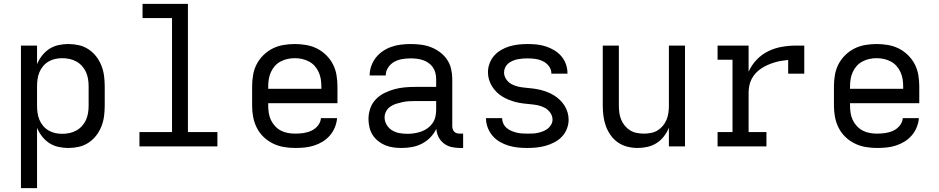

<svg xmlns="http://www.w3.org/2000/svg" viewBox="-20 -755 4840 990"><path d="M88 215V-520H171V-424Q181 -448 197 -468.5Q213 -489 234.5 -503Q256 -517 281.5 -522.5Q307 -528 332 -528Q360 -528 386.5 -522Q413 -516 436 -501Q459 -486 476 -464Q493 -442 503 -416.5Q513 -391 516.5 -364Q520 -337 520 -310V-210Q520 -183 516.5 -156Q513 -129 503 -103.5Q493 -78 476 -56Q459 -34 436 -19Q413 -4 386.5 2Q360 8 332 8Q307 8 281.5 2.5Q256 -3 234.5 -17Q213 -31 197 -51.5Q181 -72 171 -96V215ZM301 -65Q320 -65 338.5 -69Q357 -73 373.5 -82Q390 -91 403 -105.5Q416 -120 423.5 -137Q431 -154 434 -172.5Q437 -191 437 -210V-310Q437 -329 434 -347.5Q431 -366 423.5 -383Q416 -400 403 -414.5Q390 -429 373.5 -438Q357 -447 338.5 -451Q320 -455 301 -455Q282 -455 264 -451Q246 -447 230 -437.5Q214 -428 202 -413.5Q190 -399 183 -382Q176 -365 173.5 -346.5Q171 -328 171 -310V-210Q171 -192 173.5 -173.5Q176 -155 183 -138Q190 -121 202 -106.5Q214 -92 230 -82.5Q246 -73 264 -69Q282 -65 301 -65Z M699 0V-74H867V-662H715V-735H949V-74H1101V0Z M1502 8Q1473 8 1443.5 3Q1414 -2 1387.5 -15Q1361 -28 1339.5 -48.5Q1318 -69 1304.5 -95.5Q1291 -122 1285.5 -151Q1280 -180 1280 -210V-310Q1280 -339 1285 -368.5Q1290 -398 1303.5 -424Q1317 -450 1338.5 -471Q1360 -492 1386 -505Q1412 -518 1441.5 -523Q1471 -528 1500 -528Q1529 -528 1558.5 -523Q1588 -518 1614 -505Q1640 -492 1661.5 -471Q1683 -450 1696.5 -424Q1710 -398 1715 -368.5Q1720 -339 1720 -310V-223H1363V-210Q1363 -191 1366 -172Q1369 -153 1377 -136Q1385 -119 1398.5 -104.5Q1412 -90 1428.5 -81.5Q1445 -73 1464 -69.5Q1483 -66 1502 -66Q1524 -66 1545 -69Q1566 -72 1585.5 -81Q1605 -90 1619 -107Q1633 -124 1635 -146H1718Q1716 -121 1706.5 -98Q1697 -75 1681 -56.5Q1665 -38 1644 -25Q1623 -12 1599.5 -4.5Q1576 3 1551.5 5.5Q1527 8 1502 8ZM1363 -297H1637V-310Q1637 -329 1634 -347.5Q1631 -366 1623 -383.5Q1615 -401 1602.5 -415Q1590 -429 1573 -438Q1556 -447 1537.5 -451Q1519 -455 1500 -455Q1481 -455 1462.5 -451Q1444 -447 1427 -438Q1410 -429 1397.5 -415Q1385 -401 1377 -383.5Q1369 -366 1366 -347.5Q1363 -329 1363 -310Z M2051 8Q2029 8 2007.5 5Q1986 2 1966.5 -6Q1947 -14 1930 -27.5Q1913 -41 1901.5 -59Q1890 -77 1885 -98.5Q1880 -120 1880 -141Q1880 -169 1889 -195.5Q1898 -222 1917 -242Q1936 -262 1960.5 -274.5Q1985 -287 2012 -294.5Q2039 -302 2066.5 -304.5Q2094 -307 2121 -307H2229V-347Q2229 -363 2225 -379Q2221 -395 2212 -408Q2203 -421 2189.5 -430.5Q2176 -440 2161 -445Q2146 -450 2130 -452Q2114 -454 2098 -454Q2076 -454 2054.5 -450.5Q2033 -447 2013.5 -436.5Q1994 -426 1981.5 -407Q1969 -388 1969 -366H1886Q1886 -391 1894.5 -415Q1903 -439 1918.5 -458.5Q1934 -478 1955 -492Q1976 -506 1999.5 -514Q2023 -522 2048 -525Q2073 -528 2098 -528Q2125 -528 2151.5 -524.5Q2178 -521 2202.5 -511.5Q2227 -502 2248.5 -486Q2270 -470 2285 -448Q2300 -426 2306 -400Q2312 -374 2312 -347V-104Q2312 -97 2314.5 -89Q2317 -81 2322.5 -75.5Q2328 -70 2335.5 -68Q2343 -66 2351 -66H2368V8H2351Q2329 8 2307.5 3Q2286 -2 2268.5 -15.5Q2251 -29 2241 -49Q2231 -69 2230 -91Q2218 -66 2199 -46.5Q2180 -27 2156 -14.5Q2132 -2 2105 3Q2078 8 2051 8ZM2082 -65Q2100 -65 2118 -68Q2136 -71 2153 -77Q2170 -83 2185 -94Q2200 -105 2210.5 -120Q2221 -135 2225 -153Q2229 -171 2229 -189V-234H2121Q2105 -234 2088 -233Q2071 -232 2055 -228.5Q2039 -225 2023 -220Q2007 -215 1993 -205.5Q1979 -196 1971 -181Q1963 -166 1963 -150Q1963 -129 1974 -111Q1985 -93 2002.5 -82.5Q2020 -72 2040.5 -68.5Q2061 -65 2082 -65Z M2699 8Q2674 8 2650 5.5Q2626 3 2602.5 -4Q2579 -11 2557.5 -23.5Q2536 -36 2520 -54.5Q2504 -73 2495 -96.5Q2486 -120 2486 -144V-146H2569Q2569 -132 2575 -118.5Q2581 -105 2592 -95.5Q2603 -86 2616 -80.5Q2629 -75 2642.5 -71.5Q2656 -68 2670.5 -67Q2685 -66 2699 -66Q2713 -66 2726.5 -66.5Q2740 -67 2753.5 -70Q2767 -73 2780 -78Q2793 -83 2804 -91.5Q2815 -100 2822 -112.5Q2829 -125 2829 -138Q2829 -157 2817.5 -173.5Q2806 -190 2789.5 -199Q2773 -208 2754 -212Q2735 -216 2716 -217.5Q2697 -219 2678 -221.5Q2659 -224 2640.5 -228.5Q2622 -233 2604.5 -240Q2587 -247 2570.5 -257Q2554 -267 2540.5 -280.5Q2527 -294 2517 -310Q2507 -326 2501.5 -344.5Q2496 -363 2496 -383Q2496 -406 2504.5 -428.5Q2513 -451 2528.5 -468.5Q2544 -486 2565 -498Q2586 -510 2608.5 -516.5Q2631 -523 2654.5 -525.5Q2678 -528 2701 -528Q2725 -528 2748.5 -525.5Q2772 -523 2795 -515.5Q2818 -508 2838.5 -495.5Q2859 -483 2874.5 -465Q2890 -447 2898 -424Q2906 -401 2906 -378V-375H2823V-376Q2823 -397 2810.5 -413.5Q2798 -430 2780 -439Q2762 -448 2741.5 -451Q2721 -454 2701 -454Q2688 -454 2675 -453Q2662 -452 2649 -449.5Q2636 -447 2623.5 -441.5Q2611 -436 2601 -428Q2591 -420 2585 -407.5Q2579 -395 2579 -382Q2579 -363 2590 -346.5Q2601 -330 2618 -321Q2635 -312 2653.5 -308Q2672 -304 2691 -302.5Q2710 -301 2729 -298.5Q2748 -296 2766.5 -291.5Q2785 -287 2803 -280Q2821 -273 2837 -263Q2853 -253 2867 -239.5Q2881 -226 2891 -210Q2901 -194 2906.5 -175.5Q2912 -157 2912 -138Q2912 -114 2903 -91Q2894 -68 2877.5 -50.5Q2861 -33 2839 -21.5Q2817 -10 2794 -3.5Q2771 3 2747 5.5Q2723 8 2699 8Z M3268 8Q3242 8 3215.5 1.5Q3189 -5 3167 -20Q3145 -35 3129 -57.5Q3113 -80 3104 -105Q3095 -130 3091.5 -156.5Q3088 -183 3088 -210V-520H3171V-210Q3171 -192 3173.5 -173.5Q3176 -155 3183 -138Q3190 -121 3202 -106.5Q3214 -92 3229.5 -82.5Q3245 -73 3263.5 -69.5Q3282 -66 3300 -66Q3318 -66 3336.5 -69.5Q3355 -73 3370.5 -82.5Q3386 -92 3398 -106.5Q3410 -121 3417 -138Q3424 -155 3426.5 -173.5Q3429 -192 3429 -210V-520H3512V0H3429V-96Q3419 -72 3403 -51.5Q3387 -31 3366 -17.5Q3345 -4 3319.5 2Q3294 8 3268 8Z M3680 0V-74H3757V-447H3680V-520H3840V-385Q3855 -419 3881 -446.5Q3907 -474 3940.5 -490.5Q3974 -507 4011 -513.5Q4048 -520 4086 -520H4127V-375H4044V-446Q4026 -444 4007.5 -441Q3989 -438 3971.5 -432.5Q3954 -427 3937 -419.5Q3920 -412 3904.5 -401.5Q3889 -391 3876.5 -377.5Q3864 -364 3855.5 -347.5Q3847 -331 3843.5 -312.5Q3840 -294 3840 -276V-74H3932V0Z M4502 8Q4473 8 4443.5 3Q4414 -2 4387.5 -15Q4361 -28 4339.5 -48.5Q4318 -69 4304.5 -95.5Q4291 -122 4285.5 -151Q4280 -180 4280 -210V-310Q4280 -339 4285 -368.5Q4290 -398 4303.5 -424Q4317 -450 4338.5 -471Q4360 -492 4386 -505Q4412 -518 4441.5 -523Q4471 -528 4500 -528Q4529 -528 4558.5 -523Q4588 -518 4614 -505Q4640 -492 4661.5 -471Q4683 -450 4696.5 -424Q4710 -398 4715 -368.5Q4720 -339 4720 -310V-223H4363V-210Q4363 -191 4366 -172Q4369 -153 4377 -136Q4385 -119 4398.5 -104.5Q4412 -90 4428.5 -81.5Q4445 -73 4464 -69.5Q4483 -66 4502 -66Q4524 -66 4545 -69Q4566 -72 4585.5 -81Q4605 -90 4619 -107Q4633 -124 4635 -146H4718Q4716 -121 4706.5 -98Q4697 -75 4681 -56.5Q4665 -38 4644 -25Q4623 -12 4599.5 -4.5Q4576 3 4551.5 5.5Q4527 8 4502 8ZM4363 -297H4637V-310Q4637 -329 4634 -347.5Q4631 -366 4623 -383.5Q4615 -401 4602.5 -415Q4590 -429 4573 -438Q4556 -447 4537.5 -451Q4519 -455 4500 -455Q4481 -455 4462.5 -451Q4444 -447 4427 -438Q4410 -429 4397.5 -415Q4385 -401 4377 -383.5Q4369 -366 4366 -347.5Q4363 -329 4363 -310Z"/></svg>

Font: Nova
Style: Regular
Weight: 400
Monospace: yes
Designer: Belleve Invis
Foundry: Belleve Invis
Version: Version 24.1.4; ttfautohint (v1.8.4)